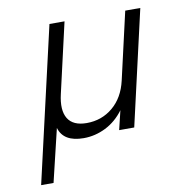

<svg xmlns="http://www.w3.org/2000/svg" viewBox="-76 -561 778 803"><g transform="rotate(-10 313.5 -159.0)"><path d="M34.7 169.9 186 -487.8H250L182.1 -191.4Q166.5 -124.5 188.2 -88.6Q210 -52.7 268.1 -52.7Q332 -52.7 379.2 -92.3Q426.3 -131.8 442.4 -202.1L507.8 -487.8H571.8L460 0H396L415.5 -81.1Q383.3 -37.6 338.4 -15.1Q293.5 7.3 244.6 7.3Q159.2 7.3 141.1 -54.2L87.4 169.9Z"/></g></svg>

Font: HK Grotesk Legacy
Style: Italic
Weight: 400
Italic angle: -13°
Designer: Alfredo Marco Pradil
Foundry: Hanken Design Co.
Version: Version 2.022;PS 002.022;hotconv 1.0.88;makeotf.lib2.5.64775